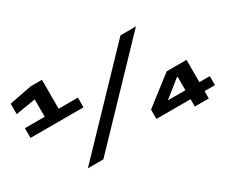

<svg xmlns="http://www.w3.org/2000/svg" viewBox="-108 -994 1548 1309"><g transform="rotate(-30 666.0 -339.5)"><path d="M33 -375H450V-451.5H298.5V-679H209.5L32.5 -644.5V-562.5L189 -588V-451.5H33ZM268 0H390L1035.5 -674H914ZM1110 0H1220V-58H1302V-128.5H1220V-304H1064L841 -131V-58H1110ZM972 -128.5 1104.5 -234.5H1110V-128.5Z"/></g></svg>

Font: Anybody Expanded Black
Style: Regular
Weight: 900
Width: 7
Designer: Tyler Finck
Foundry: Etcetera Type Company
Version: Version 1.113;gftools[0.9.25]